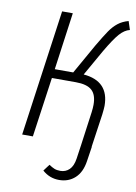

<svg xmlns="http://www.w3.org/2000/svg" viewBox="-97 -758 726 1026"><g transform="rotate(10 265.5 -245.5)"><path d="M409 -514 329 -373Q468 -361 468 -227Q468 -214 464 -180L438 0H439L427 79Q418 141 383 173Q348 205 297 205Q245 205 206 170L233 134Q249 145 262.5 150.5Q276 156 295 156Q324 156 344 136.5Q364 117 370 76L381 0L406 -182Q409 -205 409 -223Q409 -277 382 -301Q355 -325 295 -325H165L119 0H61L157 -685H215L172 -374H272L364 -537Q397 -593 416.5 -621.5Q436 -650 459.5 -668.5Q483 -687 516 -696L531 -650Q502 -643 476 -613.5Q450 -584 409 -514Z"/></g></svg>

Font: Fira Sans Condensed Light
Style: Italic
Weight: 300
Width: 3
Italic angle: -8°
Designer: Carrois Corporate & Edenspiekermann AG
Foundry: Carrois Corporate GbR & Edenspiekermann AG
Version: Version 4.203